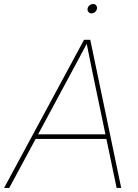

<svg xmlns="http://www.w3.org/2000/svg" viewBox="-44 -923 679 943"><path d="M-23.9 0 368.7 -727.5H399.4L551.3 0H528.8L411.1 -563.5Q403.3 -602.5 395.3 -641.6Q387.2 -680.7 379.4 -719.7H388.2Q367.2 -680.7 346.7 -641.6Q326.2 -602.5 304.7 -563.5L1.5 0ZM123 -240.7 127 -263.2H487.3L483.4 -240.7ZM405.3 -857.4Q396 -857.4 390.4 -864.3Q384.8 -871.1 386.2 -880.4Q387.7 -890.1 395.8 -896.7Q403.8 -903.3 413.6 -903.3Q422.9 -903.3 428.2 -896.7Q433.6 -890.1 432.1 -880.4Q430.7 -870.6 422.9 -864Q415 -857.4 405.3 -857.4Z"/></svg>

Font: Inter 24pt Thin
Style: Italic
Weight: 250
Italic angle: -9.3988°
Version: Version 4.001;git-66647c0bb